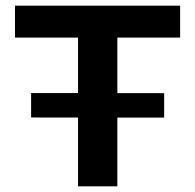

<svg xmlns="http://www.w3.org/2000/svg" viewBox="-20 -659 690 679"><path d="M90 -243.5V-330L560.5 -329.5V-243ZM256 0V-602H395V0ZM33 -526V-639H617V-526Z"/></svg>

Font: AnekLatin_SemiExpandedSemiBold
Style: Regular
Weight: 600
Width: 6
Designer: Yesha Goshar
Foundry: Ek Type
Version: Version 1.003